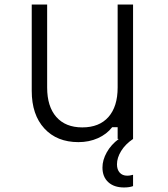

<svg xmlns="http://www.w3.org/2000/svg" viewBox="-20 -613 740 847"><path d="M567 -593V0H499V-52H475Q451 -21 412 -3.5Q373 14 326 14Q231 14 175.5 -46.5Q120 -107 120 -212V-593H188V-227Q188 -143 228.5 -97Q269 -51 343 -51Q418 -51 458.5 -97Q499 -143 499 -227V-593ZM527 214Q483 214 457.5 190.5Q432 167 432 126Q432 93 451 59Q470 25 504 0L534 -2L567 0Q533 23 514.5 53Q496 83 496 112Q496 135 508 148.5Q520 162 541 162Q550 162 556 160.5Q562 159 567 158V208Q551 214 527 214Z"/></svg>

Font: Martian Mono ExtraLight
Style: Regular
Weight: 200
Monospace: yes
Designer: Roman Shamin
Foundry: Evil Martians
Version: Version 1.000; ttfautohint (v1.8.4.7-5d5b)